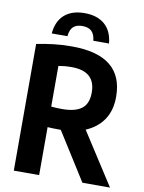

<svg xmlns="http://www.w3.org/2000/svg" viewBox="-101 -1016 815 1086"><g transform="rotate(10 307.0 -473.5)"><path d="M55.5 0V-727.5Q101 -737 151 -743Q201 -749 258 -749Q553 -749 553 -511.5Q553 -432.5 516.8 -379.2Q480.5 -326 415.5 -299L608 0H449.5L277 -273.5Q271.5 -273.5 265.5 -273.5Q244.5 -273.5 230.2 -274Q216 -274.5 201 -275.5V0ZM264.5 -390.5Q339 -390.5 376 -418.8Q413 -447 413 -511.5Q413 -633.5 276.5 -633.5Q253 -633.5 235.5 -631.8Q218 -630 201 -627V-393.5Q218 -392 232 -391.2Q246 -390.5 264.5 -390.5ZM132 -801.5Q138.5 -873 181 -910Q223.5 -947 296 -947Q369 -947 411.8 -909.8Q454.5 -872.5 461 -801.5H371Q366.5 -840 348.2 -856.5Q330 -873 296 -873Q262.5 -873 244.2 -856.5Q226 -840 222 -801.5Z"/></g></svg>

Font: Encode Sans Condensed Condensed
Style: Bold
Weight: 700
Width: 3
Designer: Multiple Designers
Foundry: Impallari Type
Version: Version 3.000; ttfautohint (v1.8.3) -l 8 -r 50 -G 200 -x 14 